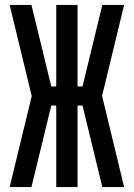

<svg xmlns="http://www.w3.org/2000/svg" viewBox="-20 -755 540 775"><path d="M19 0 108 -367 19 -735H107L187 -406H207V-735H293V-406H313L393 -735H481L392 -368L481 0H393L313 -329H293V0H207V-329H187L107 0Z"/></svg>

Font: Iosevka SS18 Medium
Style: Regular
Weight: 500
Monospace: yes
Designer: Belleve Invis
Foundry: Belleve Invis
Version: Version 25.1.1; ttfautohint (v1.8.4)